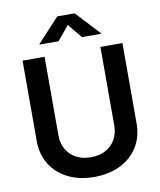

<svg xmlns="http://www.w3.org/2000/svg" viewBox="-101 -1025 931 1116"><g transform="rotate(-10 365.0 -467.5)"><path d="M365.2 10.7Q276.9 10.7 210.4 -22.7Q144 -56.2 107.4 -115.5Q70.8 -174.8 70.8 -252.4V-727.5H200.7V-263.2Q200.7 -217.3 220.9 -181.6Q241.2 -146 278.1 -125.7Q314.9 -105.5 365.7 -105.5Q416 -105.5 452.9 -125.7Q489.7 -146 510 -181.6Q530.3 -217.3 530.3 -263.2V-727.5H660.2V-252.4Q660.2 -174.8 623.5 -115.5Q586.9 -56.2 520.5 -22.7Q454.1 10.7 365.2 10.7ZM296.4 -802.2H184.6V-805.7L314 -945.8H417L546.9 -805.7V-802.2H434.6L365.7 -886.2Z"/></g></svg>

Font: Inter 17pt SemiBold
Style: Regular
Weight: 600
Version: Version 4.001;git-66647c0bb